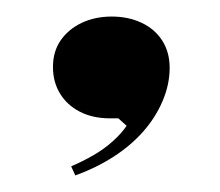

<svg xmlns="http://www.w3.org/2000/svg" viewBox="-20 -128 266 232"><path d="M71 84 66 73Q80 67 93 59.5Q106 52 116.5 42.5Q127 33 133 24L123 15H113Q92 15 76.5 7Q61 -1 52.5 -15Q44 -29 44 -47Q44 -66 53.5 -79.5Q63 -93 79 -100.5Q95 -108 115 -108Q135 -108 151 -100.5Q167 -93 176 -79Q185 -65 185 -46Q185 -26 176.5 -6Q168 14 153 31Q138 48 117 61.5Q96 75 71 84Z"/></svg>

Font: Kalnia
Style: Regular
Weight: 400
Designer: Frida Medrano
Foundry: Frida Medrano
Version: Version 1.105